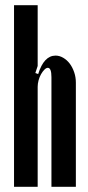

<svg xmlns="http://www.w3.org/2000/svg" viewBox="-20 -719 338 739"><path d="M127 -434Q149 -505 194 -505Q209 -505 223.5 -496.5Q238 -488 248.5 -474Q259 -460 265.5 -441Q272 -422 272 -401V0H178V-422Q178 -458 164 -458Q158 -458 151 -451Q144 -444 138 -433.5Q132 -423 128.5 -410Q125 -397 125 -385V0H34V-699H125V-465L116 -438Z"/></svg>

Font: Moniqa ExtBd Cond Paragraph
Style: Regular
Weight: 800
Width: 3
Designer: Rajesh Rajput
Foundry: Rajesh Rajput
Version: Version 1.000